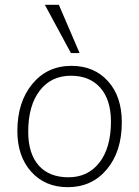

<svg xmlns="http://www.w3.org/2000/svg" viewBox="-20 -769 576 796"><path d="M52 -226Q52 -346 114 -421Q176 -496 276 -496Q371 -496 428 -432Q485 -369 485 -262Q485 -141 423 -67Q361 7 261 7Q167 7 109.5 -57Q52 -121 52 -226ZM440 -265Q440 -355 396 -405Q352 -455 274 -455Q192 -455 144.5 -393Q97 -331 97 -223Q97 -132 140.5 -83Q184 -34 264 -34Q345 -34 392.5 -95.5Q440 -157 440 -265ZM310 -549H274L166 -749H224Z"/></svg>

Font: Iunito ExtraLight
Style: Italic
Weight: 200
Italic angle: -4.541°
Designer: Vernon Adams
Foundry: Vernon Adams
Version: Version 2.001;November 30, 2019;FontCreator 12.0.0.2547 64-b